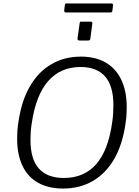

<svg xmlns="http://www.w3.org/2000/svg" viewBox="-20 -1079 802 1109"><path d="M345 10Q260 10 200.5 -23Q141 -56 110 -121Q79 -186 79 -278Q79 -300 80.5 -323.5Q82 -347 86 -371Q103 -494 152 -579Q201 -664 276.5 -708Q352 -752 447 -752Q531 -752 590 -718Q649 -684 680.5 -618.5Q712 -553 712 -458Q712 -437 710.5 -413.5Q709 -390 705 -366Q688 -244 639.5 -160.5Q591 -77 516 -33.5Q441 10 345 10ZM349 -51Q465 -51 535 -130Q605 -209 628 -372Q632 -399 633.5 -424Q635 -449 635 -471Q635 -583 587 -637.5Q539 -692 445 -692Q330 -692 258.5 -611Q187 -530 163 -365Q159 -340 157.5 -316Q156 -292 156 -271Q156 -159 205 -105Q254 -51 349 -51ZM513 -940 502 -858Q501 -849 498 -847Q495 -845 486 -845H440Q432 -845 429.5 -848.5Q427 -852 428 -859L440 -944Q441 -951 442.5 -952.5Q444 -954 450 -954H503Q509 -954 512 -950.5Q515 -947 513 -940ZM633 -1049 629 -1016Q628 -1011 625.5 -1009Q623 -1007 616 -1007H360Q355 -1007 352.5 -1010.5Q350 -1014 351 -1020L355 -1052Q356 -1056 357.5 -1057.5Q359 -1059 362 -1059H626Q629 -1059 631.5 -1055.5Q634 -1052 633 -1049Z"/></svg>

Font: Libre Franklin Light
Style: Italic
Weight: 300
Italic angle: -8°
Designer: Pablo Impallari, Rodrigo Fuenzalida, Nhung Nguyen
Foundry: Impallari Type
Version: Version 3.000